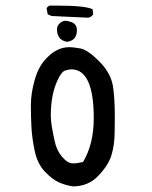

<svg xmlns="http://www.w3.org/2000/svg" viewBox="-20 -668 540 684"><path d="M240 -4Q213 -8 189.5 -18.5Q166 -29 139.5 -57Q113 -85 103.5 -131Q94 -177 92 -214.5Q90 -252 90 -294Q90 -335 103.5 -383Q117 -431 144 -459Q182 -500 227 -500Q240 -500 266 -495.5Q292 -491 333 -450Q374 -409 382 -363Q389 -322 389 -252Q389 -243 388.5 -197Q388 -151 377 -115Q366 -79 330 -41.5Q294 -4 240 -4ZM240 -86Q256 -86 276 -91Q314 -155 314 -247Q314 -421 234 -421Q227 -421 213 -417Q199 -413 185 -382Q161 -331 161 -256Q161 -239 164.5 -217.5Q168 -196 175 -164Q182 -132 201.5 -109Q221 -86 240 -86ZM219 -519Q183 -525 183 -564Q183 -577 195 -587Q204 -594 214 -594Q221 -594 235 -589Q254 -582 254 -560Q254 -524 219 -519ZM292 -605 164 -611 150 -617 146 -639Q150 -645 156 -648H184Q284 -648 310 -635L312 -617Q304 -605 292 -605Z"/></svg>

Font: Xiaolai Mono SC
Style: Regular
Weight: 400
Monospace: yes
Designer: LXGW / Nozomi Seto
Version: Version 3.113;September 30, 2024